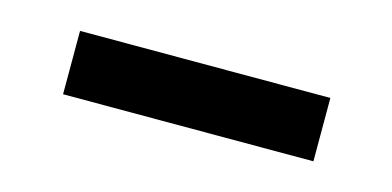

<svg xmlns="http://www.w3.org/2000/svg" viewBox="-28 -380 496 243"><g transform="rotate(15 220.5 -258.5)"><path d="M57 -300H385V-217H57Z"/></g></svg>

Font: LT Superior Semi-bold
Style: Regular
Weight: 600
Designer: Daniel Lyons
Foundry: LyonsType
Version: Version 1.0